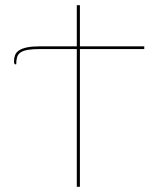

<svg xmlns="http://www.w3.org/2000/svg" viewBox="-20 -720 617 740"><path d="M276 -541.5V-700H288V-541.5H536V-531H288V0H276V-531H136.5Q106.5 -531 88.2 -528Q70 -525 59.8 -518.2Q49.5 -511.5 46 -500Q42.5 -488.5 42.5 -472H40Q37.5 -472 35.8 -474Q34 -476 34 -484Q34 -497 38.2 -507.8Q42.5 -518.5 53.8 -526Q65 -533.5 85 -537.5Q105 -541.5 136.5 -541.5Z"/></svg>

Font: Lato Hairline
Style: Regular
Weight: 100
Designer: Lukasz Dziedzic
Foundry: tyPoland Lukasz Dziedzic
Version: Version 2.007; 2014-02-27